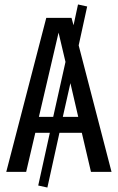

<svg xmlns="http://www.w3.org/2000/svg" viewBox="-20 -769 527 859"><path d="M387 0 346 -175H246L192 70L151 61L203 -175H138L97 0H8L187 -689H300L309 -656L329 -749L370 -740L332 -566L479 0ZM154 -246H218L273 -492L242 -623ZM261 -246H330L295 -397Z"/></svg>

Font: Fira Sans Extra Condensed
Style: Regular
Weight: 400
Width: 1
Designer: Carrois Corporate & Edenspiekermann AG
Foundry: Carrois Corporate GbR & Edenspiekermann AG
Version: Version 4.203